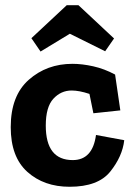

<svg xmlns="http://www.w3.org/2000/svg" viewBox="-20 -704 511 734"><path d="M416 -557 382 -508 247 -575 135 -507 100 -558 235 -684H280ZM455 -168Q448 -106 401.5 -48Q355 10 246 10Q148 10 84.5 -47Q21 -104 21 -218Q21 -338 90 -399Q159 -460 257 -460Q294 -460 336.5 -450.5Q379 -441 420 -419L440 -282L337 -271L322 -345Q283 -358 254 -358Q213 -358 184 -326.5Q155 -295 155 -224Q155 -92 258 -92Q334 -92 347 -188Z"/></svg>

Font: Zilla Slab Bold
Style: Bold
Weight: 700
Designer: Typotheque.com
Foundry: Typotheque type foundry
Version: Version 1.1; 2017; ttfautohint (v1.6)